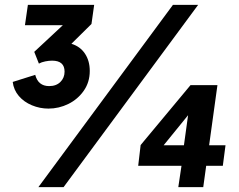

<svg xmlns="http://www.w3.org/2000/svg" viewBox="-20 -765 977 785"><path d="M178 -321Q143 -321 110.5 -334.5Q78 -348 57 -372.5Q36 -397 32 -430L124 -459Q136 -413 181 -413Q210 -413 227 -430Q244 -447 244 -472Q244 -517 193 -517Q180 -517 165 -514Q150 -511 139 -505L120 -553L237 -662H82L94 -745H365L354 -667L272 -586Q308 -575 327.5 -545.5Q347 -516 347 -475Q347 -429 322.5 -394Q298 -359 259.5 -340Q221 -321 178 -321ZM137 0 687 -745H790L240 0ZM709 0 722 -87H545L555 -172L759 -417H869L835 -171H902L891 -87H823L811 0ZM732 -171 749 -294 649 -171Z"/></svg>

Font: Plus Jakarta Sans ExtraBold
Style: Italic
Weight: 800
Italic angle: -8°
Designer: Gumpita Rahayu
Foundry: Tokotype
Version: Version 2.071; ttfautohint (v1.8.4.7-5d5b);gftools[0.9.29]